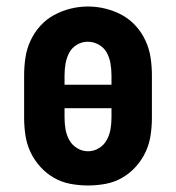

<svg xmlns="http://www.w3.org/2000/svg" viewBox="-20 -561 540 589"><path d="M250 8Q223 8 196 3Q169 -2 145.5 -15.5Q122 -29 103.5 -49.5Q85 -70 73.5 -94.5Q62 -119 58 -146Q54 -173 54 -200V-330Q54 -357 58 -384Q62 -411 73.5 -436Q85 -461 103.5 -481.5Q122 -502 146 -515Q170 -528 196.5 -534.5Q223 -541 250 -541Q277 -541 303.5 -534.5Q330 -528 354 -515Q378 -502 396.5 -481.5Q415 -461 426.5 -436Q438 -411 442 -384Q446 -357 446 -330V-200Q446 -173 442 -146Q438 -119 426.5 -94.5Q415 -70 396.5 -49.5Q378 -29 354.5 -15.5Q331 -2 304 3Q277 8 250 8ZM322 -301V-330Q322 -348 319 -366Q316 -384 307.5 -399.5Q299 -415 283 -424Q267 -433 249 -433Q231 -433 215.5 -423.5Q200 -414 192 -398.5Q184 -383 181 -365.5Q178 -348 178 -330V-301ZM250 -97Q268 -97 283.5 -106.5Q299 -116 307.5 -131.5Q316 -147 319 -164.5Q322 -182 322 -200V-229H178V-200Q178 -182 181 -164.5Q184 -147 192.5 -131.5Q201 -116 216.5 -106.5Q232 -97 250 -97Z"/></svg>

Font: Iosevka Slab Extrabold
Style: Regular
Weight: 800
Monospace: yes
Designer: Belleve Invis
Foundry: Belleve Invis
Version: Version 11.1.1; ttfautohint (v1.8.3)